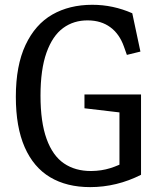

<svg xmlns="http://www.w3.org/2000/svg" viewBox="-20 -762 660 794"><path d="M45.5 -361.7Q45.5 -490.8 85.6 -576.1Q125.7 -661.3 196.4 -701.8Q267.2 -742.2 361.3 -742.2Q405.3 -742.2 446.2 -733.4Q487.2 -724.7 527 -707.2L560.7 -548.7L504.7 -535L492.5 -569.3Q474 -621.7 436.2 -649.4Q398.5 -677.2 343.8 -677.7Q285 -678.3 241.2 -646.2Q197.3 -614.2 172.4 -544.6Q147.5 -475 147.5 -366.5Q147.5 -256.8 172.8 -187.3Q198 -117.8 244.8 -86.1Q291.5 -54.3 357.7 -54.8Q399.5 -55.2 435.6 -66.5Q471.7 -77.8 505 -96.5L474 -45.7V-326.7L512 -292.7L329.3 -314.2V-371.3H563.2V-39.2Q513.7 -14 460.7 -1.1Q407.7 11.8 352.8 11.8Q256 11.8 187.3 -29.1Q118.7 -70 82.1 -153.3Q45.5 -236.7 45.5 -361.7Z"/></svg>

Font: Monaspace Xenon Var
Style: Regular
Weight: 400
Designer: Riley Cran and the Lettermatic Team
Version: Version 1.000 (Monaspace Xenon Var)